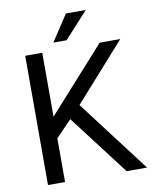

<svg xmlns="http://www.w3.org/2000/svg" viewBox="-96 -969 820 1040"><g transform="rotate(-10 313.5 -449.0)"><path d="M263.2 -330.6 176.3 -240.2V0H82.5V-710.9H176.3V-359.4L492.2 -710.9H605.5L325.7 -397L627.4 0H515.1ZM339.4 -898.4H448.7L317.9 -754.9H245.1Z"/></g></svg>

Font: MAUL
Style: Regular
Weight: 400
Designer: MAUL
Version: Version 1.0; 2020; ttfautohint (v1.8.3)